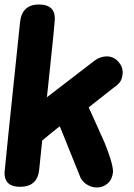

<svg xmlns="http://www.w3.org/2000/svg" viewBox="-41 -828 592 851"><path d="M47.9 -730Q56.6 -808.1 131.8 -808.1Q202.1 -808.1 202.1 -745.1Q202.1 -725.1 167 -397L377.9 -559.1Q403.8 -578.1 432.1 -578.1Q461.4 -578.1 482.2 -556.2Q502.9 -534.2 502.9 -504.9Q501 -481 492.7 -467.5Q484.4 -454.1 464.8 -440.9L352.1 -352.1Q358.9 -336.9 384 -281.7Q409.2 -226.6 421.9 -197Q434.6 -167.5 447.3 -127.9Q460 -88.4 460 -65.9Q456.5 -32.7 436.3 -14.9Q416 2.9 388.2 2.9Q367.2 2.9 347.9 -7.8Q328.6 -18.6 316.9 -38.1L224.1 -268.1Q219.2 -265.1 184.8 -237.3Q150.4 -209.5 146 -205.1L132.8 -77.1Q125.5 0 47.9 0Q-21 0 -21 -62Q-21 -71.8 47.9 -730Z"/></svg>

Font: BPreplay
Style: Bold Italic
Weight: 700
Italic angle: -6°
Designer: Magenta/George Triantafyllakos
Foundry: Magenta/George Triantafyllakos
Version: Version 1.00